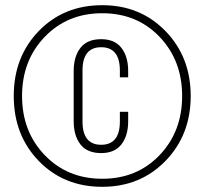

<svg xmlns="http://www.w3.org/2000/svg" viewBox="-20 -720 788 740"><path d="M374 -700Q521 -700 618 -600Q715 -500 715 -350Q715 -200 618 -100Q521 0 374 0Q226 0 129.5 -99.5Q33 -199 33 -350Q33 -501 129.5 -600.5Q226 -700 374 -700ZM595 -578Q508 -669 374 -669Q240 -669 152.5 -578Q65 -487 65 -350Q65 -213 152.5 -122Q240 -31 374 -31Q508 -31 595 -122Q682 -213 682 -350Q682 -487 595 -578ZM370 -569Q422 -569 448 -535.5Q474 -502 474 -446V-422H442V-448Q442 -538 370 -538Q298 -538 298 -448V-252Q298 -162 370 -162Q442 -162 442 -252V-289H474V-253Q474 -197 448 -163.5Q422 -130 370 -130Q316 -130 290 -163.5Q264 -197 264 -253V-446Q264 -502 290 -535.5Q316 -569 370 -569Z"/></svg>

Font: Bebas Neue Book
Style: Regular
Weight: 300
Designer: Ryoichi Tsunekawa
Foundry: Ryoichi Tsunekawa
Version: Version 1.003;PS 001.003;hotconv 1.0.88;makeotf.lib2.5.64775